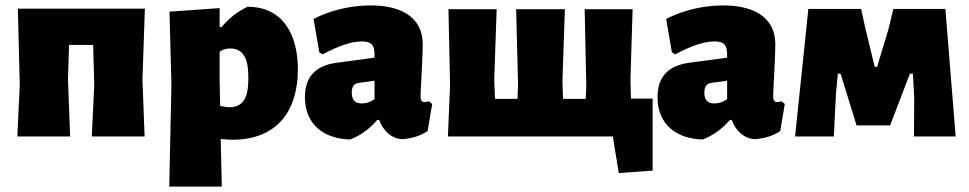

<svg xmlns="http://www.w3.org/2000/svg" viewBox="-20 -504 3579 709"><path d="M239 0 231 -210 235 -338H324L328 -190L319 0H514L506 -210L515 -472H46L53 -190L44 0Z M605 185H799L795 9C810 11 825 12 838 12C1001 12 1080 -92 1080 -248C1080 -369 1030 -479 894 -479C858 -462 826 -437 798 -404H791V-474L606 -461L613 -190ZM791 -313C802 -321 815 -325 830 -325C891 -325 897 -264 897 -217C897 -166 891 -108 827 -108C818 -108 806 -110 793 -113L791 -210Z M1273 11C1310 -3 1344 -27 1373 -61H1380C1394 -23 1424 8 1466 10C1503 7 1534 -3 1559 -20L1576 -120L1564 -130C1557 -128 1552 -127 1547 -127C1542 -127 1539 -129 1537 -132C1534 -135 1533 -141 1533 -148C1533 -154 1534 -182 1537 -233C1540 -290 1541 -326 1541 -339C1541 -451 1446 -484 1349 -484C1278 -484 1201 -467 1138 -434L1159 -311L1171 -303C1230 -335 1279 -351 1316 -351C1351 -351 1363 -338 1363 -303V-291L1221 -272C1144 -261 1106 -219 1106 -145C1106 -44 1177 9 1273 11ZM1306 -198 1363 -206V-138C1348 -127 1332 -122 1316 -122C1291 -122 1279 -135 1279 -162C1279 -181 1285 -196 1306 -198Z M1634 0H2243L2265 135L2390 126V-140H2310L2308 -209L2316 -470H2139L2145 -190L2143 -139H2059L2057 -209L2066 -470H1886L1893 -190L1891 -139H1808L1805 -209L1814 -470H1636L1642 -190Z M2575 11C2612 -3 2646 -27 2675 -61H2682C2696 -23 2726 8 2768 10C2805 7 2836 -3 2861 -20L2878 -120L2866 -130C2859 -128 2854 -127 2849 -127C2844 -127 2841 -129 2839 -132C2836 -135 2835 -141 2835 -148C2835 -154 2836 -182 2839 -233C2842 -290 2843 -326 2843 -339C2843 -451 2748 -484 2651 -484C2580 -484 2503 -467 2440 -434L2461 -311L2473 -303C2532 -335 2581 -351 2618 -351C2653 -351 2665 -338 2665 -303V-291L2523 -272C2446 -261 2408 -219 2408 -145C2408 -44 2479 9 2575 11ZM2608 -198 2665 -206V-138C2650 -127 2634 -122 2618 -122C2593 -122 2581 -135 2581 -162C2581 -181 2587 -196 2608 -198Z M2916 0H3059L3067 -159L3074 -232H3084L3143 -41H3267L3340 -232H3351L3356 -143L3355 0H3509L3471 -471H3279L3261 -397L3219 -257H3210L3174 -406L3160 -471H2965Z"/></svg>

Font: Luna Sans Black
Style: Regular
Weight: 900
Designer: Juan Pablo del Peral
Foundry: Huerta Tipografica
Version: Version 2.001; ttfautohint (v1.5)